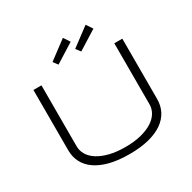

<svg xmlns="http://www.w3.org/2000/svg" viewBox="-189 -1063 1269 1267"><g transform="rotate(-30 445.5 -429.5)"><path d="M784.2 -210.9Q784.2 -160.6 762.9 -119.4Q741.7 -78.1 699.5 -48.6Q657.2 -19 593.8 -2.9Q530.3 13.2 445.8 13.2Q361.3 13.2 297.9 -2.9Q234.4 -19 191.9 -48.6Q149.4 -78.1 128.2 -119.4Q106.9 -160.6 106.9 -210.9V-670.9H168V-206.1Q168 -172.4 185.8 -142.3Q203.6 -112.3 238.8 -89.8Q273.9 -67.4 325.7 -54.2Q377.4 -41 445.8 -41Q513.7 -41 565.4 -54.2Q617.2 -67.4 652.3 -89.8Q687.5 -112.3 705.3 -142.3Q723.1 -172.4 723.1 -206.1V-670.9H784.2V-210.9ZM479 -823.7 334 -732.9 308.1 -767.6 447.3 -871.6ZM652.3 -823.7 507.3 -732.9 481 -767.6 620.1 -871.6Z"/></g></svg>

Font: Syncopate
Style: Regular
Weight: 300
Width: 7
Designer: Astigmatic (AOETI)
Foundry: Astigmatic (AOETI)
Version: Version 001.000